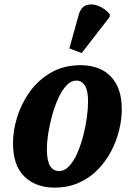

<svg xmlns="http://www.w3.org/2000/svg" viewBox="-20 -842 598 872"><path d="M227 10Q143 10 91 -40Q39 -90 39 -192Q39 -249 58 -310.5Q77 -372 115.5 -425.5Q154 -479 212 -512.5Q270 -546 348 -546Q399 -546 441 -525.5Q483 -505 508 -460.5Q533 -416 533 -345Q533 -301 521.5 -252.5Q510 -204 486 -157.5Q462 -111 425.5 -73Q389 -35 339.5 -12.5Q290 10 227 10ZM248 -65Q273 -65 294 -87.5Q315 -110 331 -146.5Q347 -183 358 -225.5Q369 -268 374.5 -309Q380 -350 380 -380Q380 -431 365.5 -453.5Q351 -476 327 -476Q303 -476 282.5 -454.5Q262 -433 246 -398.5Q230 -364 218 -322Q206 -280 199.5 -238.5Q193 -197 193 -163Q193 -112 207.5 -88.5Q222 -65 248 -65ZM351 -601 295 -622 337 -773Q347 -810 372.5 -818.5Q398 -827 427.5 -815Q457 -803 479 -777L478 -765Z"/></svg>

Font: Noto Serif Condensed ExtraBold
Style: Italic
Weight: 800
Width: 3
Italic angle: -12°
Designer: Monotype Design Team
Foundry: Monotype Imaging Inc.
Version: Version 2.014; ttfautohint (v1.8.4.7-5d5b)